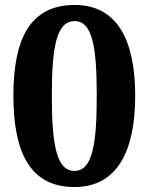

<svg xmlns="http://www.w3.org/2000/svg" viewBox="-20 -744 599 774"><path d="M280 10C454 10 525 -137 525 -358C525 -580 454 -724 281 -724C97 -724 34 -580 34 -359C34 -137 97 10 280 10ZM280 -55C206 -55 189 -167 189 -358C189 -549 206 -659 281 -659C354 -659 370 -549 370 -358C370 -167 354 -55 280 -55Z"/></svg>

Font: Noto Serif Test
Style: Bold
Weight: 700
Version: Version 1.000